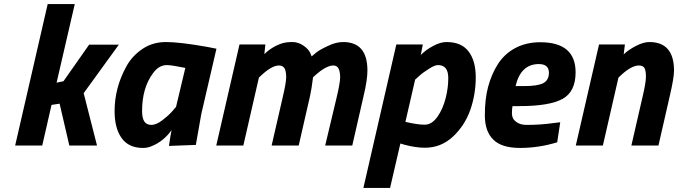

<svg xmlns="http://www.w3.org/2000/svg" viewBox="-20 -720 3355 950"><path d="M235 -201C235 -201 275 -207 275 -207C275 -207 323 0 323 0C323 0 460 0 460 0C460 0 394 -259 394 -259C394 -259 568 -499 568 -499C568 -499 421 -499 421 -499C421 -499 294 -318 294 -318C294 -318 260 -311 260 -311C260 -311 350 -700 350 -700C350 -700 216 -700 216 -700C216 -700 55 0 55 0C55 0 189 0 189 0C189 0 235 -201 235 -201Z M688 12C703 12 718 9 733 2C733 2 733 2 733 2C770 -13 802 -39 829 -76C829 -76 829 -76 829 -76C826 -65 822 -39 816 2C816 2 949 -3 949 -3C949 -3 976 -156 976 -156C976 -156 1051 -479 1051 -479C1051 -479 1005 -488 1005 -488C1005 -488 1005 -488 1005 -488C915 -504 847 -512 801 -512C801 -512 801 -512 801 -512C758 -512 719 -501 685 -478C651 -455 624 -426 605 -391C605 -391 605 -391 605 -391C566 -320 547 -247 547 -170C547 -170 547 -170 547 -170C547 -115 558 -71 581 -38C604 -5 639 12 688 12C688 12 688 12 688 12ZM805 -398C822 -398 853 -393 897 -384C897 -384 851 -191 851 -191C851 -191 831 -168 831 -168C831 -168 831 -168 831 -168C818 -153 801 -139 782 -124C762 -109 744 -102 729 -102C713 -102 701 -108 694 -119C687 -130 683 -147 683 -170C683 -170 683 -170 683 -170C683 -247 701 -310 738 -359C738 -359 738 -359 738 -359C757 -385 780 -398 805 -398C805 -398 805 -398 805 -398Z M1324 0C1324 0 1458 0 1458 0C1458 0 1514 -245 1514 -245C1514 -245 1514 -245 1514 -245C1519 -267 1524 -298 1529 -338C1529 -338 1545 -352 1545 -352C1545 -352 1545 -352 1545 -352C1556 -362 1569 -372 1586 -382C1602 -391 1616 -396 1629 -396C1641 -396 1650 -391 1655 -381C1660 -371 1663 -357 1663 -338C1663 -319 1657 -285 1645 -235C1645 -235 1589 0 1589 0C1589 0 1723 0 1723 0C1723 0 1779 -245 1779 -245C1779 -245 1779 -245 1779 -245C1792 -299 1798 -341 1798 -371C1798 -371 1798 -371 1798 -371C1798 -465 1758 -512 1678 -512C1678 -512 1678 -512 1678 -512C1655 -512 1630 -506 1603 -493C1575 -480 1556 -469 1546 -461C1536 -453 1528 -446 1522 -441C1522 -441 1515 -458 1515 -458C1515 -458 1515 -458 1515 -458C1510 -470 1499 -482 1482 -494C1465 -506 1446 -512 1427 -512C1408 -512 1391 -510 1377 -506C1377 -506 1377 -506 1377 -506C1343 -495 1313 -477 1288 -452C1288 -452 1293 -500 1293 -500C1293 -500 1165 -500 1165 -500C1165 -500 1050 0 1050 0C1050 0 1184 0 1184 0C1184 0 1261 -336 1261 -336C1261 -336 1277 -351 1277 -351C1277 -351 1277 -351 1277 -351C1310 -381 1338 -396 1360 -396C1360 -396 1360 -396 1360 -396C1373 -396 1382 -391 1388 -382C1393 -373 1396 -358 1396 -339C1396 -320 1390 -285 1378 -235C1378 -235 1324 0 1324 0Z M2189 -512C2170 -512 2148 -506 2124 -493C2099 -480 2079 -465 2062 -448C2062 -448 2072 -500 2072 -500C2072 -500 1941 -500 1941 -500C1941 -500 1778 210 1778 210C1778 210 1910 210 1910 210C1910 210 1961 -10 1961 -10C1961 -10 1981 -4 1981 -4C1981 -4 1981 -4 1981 -4C2018 6 2052 11 2082 11C2082 11 2082 11 2082 11C2135 11 2181 -7 2220 -43C2259 -79 2288 -123 2307 -176C2325 -228 2334 -282 2334 -337C2334 -392 2322 -435 2298 -466C2274 -497 2238 -512 2189 -512C2189 -512 2189 -512 2189 -512ZM2147 -398C2181 -398 2198 -377 2198 -334C2198 -334 2198 -334 2198 -334C2198 -302 2194 -269 2185 -234C2176 -199 2163 -169 2145 -143C2126 -116 2105 -103 2081 -103C2056 -103 2025 -108 1986 -117C1986 -117 2034 -326 2034 -326C2034 -326 2054 -344 2054 -344C2054 -344 2054 -344 2054 -344C2067 -356 2084 -368 2103 -380C2122 -392 2136 -398 2147 -398C2147 -398 2147 -398 2147 -398Z M2513 -158C2513 -175 2514 -187 2516 -195C2516 -195 2551 -195 2551 -195C2551 -195 2551 -195 2551 -195C2650 -195 2721 -207 2764 -231C2807 -255 2828 -299 2828 -362C2828 -362 2828 -362 2828 -362C2828 -461 2770 -511 2653 -511C2653 -511 2653 -511 2653 -511C2606 -511 2565 -501 2529 -482C2492 -462 2464 -435 2443 -402C2422 -369 2406 -331 2395 -290C2384 -249 2379 -202 2379 -149C2379 -96 2393 -56 2421 -29C2448 -2 2492 12 2553 12C2614 12 2675 3 2737 -16C2737 -16 2752 -115 2752 -115C2752 -115 2726 -112 2726 -112C2726 -112 2726 -112 2726 -112C2678 -105 2631 -102 2585 -102C2585 -102 2585 -102 2585 -102C2564 -102 2547 -107 2534 -117C2520 -127 2513 -141 2513 -158ZM2531 -294C2531 -294 2531 -294 2531 -294C2548 -367 2587 -403 2646 -403C2646 -403 2646 -403 2646 -403C2679 -403 2696 -389 2696 -360C2696 -360 2696 -360 2696 -360C2696 -336 2687 -319 2669 -309C2650 -299 2618 -294 2572 -294C2572 -294 2531 -294 2531 -294Z M3193 -512C3174 -512 3152 -506 3127 -493C3102 -480 3081 -466 3066 -451C3066 -451 3072 -500 3072 -500C3072 -500 2944 -500 2944 -500C2944 -500 2829 0 2829 0C2829 0 2963 0 2963 0C2963 0 3040 -336 3040 -336C3040 -336 3056 -351 3056 -351C3056 -351 3056 -351 3056 -351C3089 -381 3118 -396 3141 -396C3141 -396 3141 -396 3141 -396C3154 -396 3164 -392 3169 -383C3174 -374 3176 -359 3176 -340C3176 -320 3170 -285 3158 -235C3158 -235 3104 0 3104 0C3104 0 3238 0 3238 0C3238 0 3294 -245 3294 -245C3294 -245 3294 -245 3294 -245C3308 -305 3315 -347 3315 -371C3315 -371 3315 -371 3315 -371C3315 -465 3274 -512 3193 -512C3193 -512 3193 -512 3193 -512Z"/></svg>

Font: My Font
Style: Bold Italic
Weight: 500
Version: Version 0.001